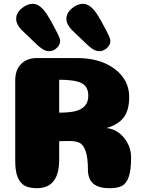

<svg xmlns="http://www.w3.org/2000/svg" viewBox="-20 -989 760 1009"><path d="M444 -486Q444 -534 409 -552Q374 -570 291 -570V-397Q342 -397 374.5 -404.5Q407 -412 425.5 -432Q444 -452 444 -486ZM291 -150Q291 0 174 0Q135 0 111 -12.5Q87 -25 73.5 -56.5Q60 -88 60 -143V-565Q60 -623 91.5 -653.5Q123 -684 174 -684H384Q507 -684 583 -626.5Q659 -569 659 -479Q659 -411 630.5 -372.5Q602 -334 539 -316Q570 -314 599 -295Q628 -276 648.5 -240.5Q669 -205 669 -161Q669 -95 656.5 -59.5Q644 -24 621 -12Q598 0 556 0Q497 0 469.5 -24.5Q442 -49 442 -99Q442 -161 430 -194.5Q418 -228 399 -238Q380 -248 346 -248L291 -247ZM416 -969Q387 -969 358 -945Q329 -921 329 -890Q329 -861 358 -831L442 -751Q444 -749 449 -745Q454 -741 456.5 -739Q459 -737 464 -733.5Q469 -730 472.5 -728Q476 -726 481 -724Q486 -722 491.5 -721Q497 -720 503 -720Q516 -720 529.5 -727.5Q543 -735 551.5 -747.5Q560 -760 560 -774Q560 -779 558.5 -784.5Q557 -790 554 -796.5Q551 -803 549 -807.5Q547 -812 542.5 -820.5Q538 -829 536 -833Q510 -884 491 -913Q472 -942 453 -956Q435 -969 416 -969ZM152 -969Q123 -969 94 -945Q65 -921 65 -890Q65 -861 94 -831L178 -751Q180 -749 185 -745Q190 -741 192.5 -739Q195 -737 200 -733.5Q205 -730 208.5 -728Q212 -726 217 -724Q222 -722 227.5 -721Q233 -720 239 -720Q260 -720 278 -736.5Q296 -753 296 -774Q296 -779 294.5 -784.5Q293 -790 290 -796.5Q287 -803 285 -807.5Q283 -812 278.5 -820.5Q274 -829 272 -833Q246 -884 227 -913Q208 -942 189 -956Q171 -969 152 -969Z"/></svg>

Font: Coiny
Style: Regular
Weight: 400
Version: Version 001.001